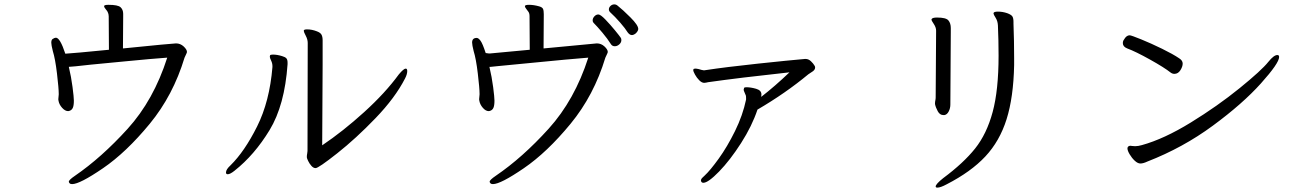

<svg xmlns="http://www.w3.org/2000/svg" viewBox="-20 -779 5960 876"><path d="M471 -725Q469 -729 462 -737.5Q455 -746 455 -750V-752Q457 -757 475 -757Q518 -757 530 -746Q542 -735 542 -716V-702L541 -558Q769 -581 783 -581Q803 -581 818 -567Q833 -553 833 -542Q833 -539 829 -531Q825 -524 822 -516Q770 -344 663 -214Q556 -84 450 -11.5Q344 61 309 61Q301 61 297.5 57Q294 53 294 50Q294 42 322 23Q443 -60 562 -191Q681 -322 743 -516Q673 -511 550 -499Q427 -487 394 -484Q306 -474 294 -474Q305 -428 311 -381.5Q317 -335 317 -320Q317 -297 312 -286.5Q307 -276 296 -273L291 -272Q277 -272 263.5 -287Q250 -302 247 -319L246 -326Q246 -331 247 -337Q248 -343 248 -348V-351Q248 -376 240 -443.5Q232 -511 221 -546Q214 -574 214 -584Q214 -597 220 -601Q229 -607 235 -607Q254 -607 278 -534Q315 -536 477 -552L476 -705Q476 -715 471 -725Z M1383 -90Q1384 -281 1384 -583Q1384 -599 1375 -616Q1366 -633 1366 -638V-639Q1366 -645 1381 -645Q1403 -645 1426 -636Q1442 -630 1447 -620.5Q1452 -611 1452 -595V-574V-486L1450 -116Q1545 -180 1641.5 -267.5Q1738 -355 1800 -440Q1822 -466 1831 -466Q1838 -466 1838 -455Q1838 -440 1828 -421Q1783 -333 1693.5 -240Q1604 -147 1518.5 -79.5Q1433 -12 1420 -12Q1410 -12 1401 -22Q1392 -32 1386 -44.5Q1380 -57 1380 -61V-65Q1380 -71 1381.5 -78Q1383 -85 1383 -90ZM1050 0Q1030 16 1019 16Q1011 16 1011 8Q1011 -6 1032 -25Q1096 -88 1153 -202Q1210 -316 1223 -473V-477Q1223 -490 1217 -502.5Q1211 -515 1211 -520Q1211 -524 1212 -526Q1213 -530 1225 -530Q1244 -530 1267 -523Q1281 -519 1286.5 -513Q1292 -507 1292 -493V-486Q1279 -299 1210 -185.5Q1141 -72 1050 0Z M2391 -725Q2387 -731 2381 -738.5Q2375 -746 2375 -750V-752Q2377 -757 2394 -757Q2415 -757 2440 -750Q2454 -746 2457.5 -738.5Q2461 -731 2461 -714L2460 -558L2703 -581Q2723 -581 2738 -567Q2753 -553 2753 -542Q2753 -539 2749 -531Q2745 -524 2742 -516Q2690 -344 2583 -214Q2476 -84 2370 -11.5Q2264 61 2229 61Q2221 61 2217.5 57Q2214 53 2214 50Q2214 42 2242 23Q2364 -60 2483 -191.5Q2602 -323 2664 -516Q2575 -509 2424 -494Q2273 -479 2248 -477L2219 -474H2213Q2224 -428 2230 -381.5Q2236 -335 2236 -320Q2236 -297 2231 -286.5Q2226 -276 2215 -273L2210 -272Q2196 -272 2183 -287Q2170 -302 2167 -319L2166 -326Q2166 -331 2167 -337Q2168 -343 2168 -348V-351Q2168 -376 2160 -443.5Q2152 -511 2141 -546Q2134 -574 2134 -585Q2134 -606 2155 -606Q2163 -606 2172.5 -593Q2182 -580 2196 -537Q2206 -535 2211 -535H2215L2397 -552L2396 -705Q2396 -718 2391 -725ZM2785 -568Q2773 -568 2767 -578Q2752 -602 2728.5 -630Q2705 -658 2688 -675Q2684 -679 2684 -686Q2684 -696 2692 -704.5Q2700 -713 2710 -713Q2720 -713 2742.5 -689.5Q2765 -666 2785.5 -641Q2806 -616 2812 -607Q2815 -603 2815 -596Q2815 -585 2805.5 -576.5Q2796 -568 2785 -568ZM2764 -723Q2758 -729 2758 -736Q2758 -745 2765.5 -752Q2773 -759 2783 -759Q2791 -759 2798 -753Q2821 -735 2856.5 -699.5Q2892 -664 2892 -647Q2892 -638 2881 -627Q2871 -619 2863 -619Q2853 -619 2844 -631Q2833 -649 2809.5 -676Q2786 -703 2764 -723Z M3696 -480Q3699 -476 3699 -471Q3699 -459 3683 -450Q3673 -444 3668 -440Q3563 -353 3436 -279Q3411 -204 3361 -126Q3311 -48 3261 3.5Q3211 55 3189 55Q3183 55 3180 51Q3178 47 3178 45Q3178 38 3185.5 31Q3193 24 3195 22Q3220 -1 3259 -55Q3298 -109 3333.5 -181Q3369 -253 3384 -325V-330Q3384 -339 3383 -343Q3380 -351 3376.5 -358.5Q3373 -366 3373 -370L3375 -378Q3377 -381 3385 -381Q3405 -381 3429.5 -374Q3454 -367 3454 -348Q3454 -341 3453 -337Q3515 -385 3582 -449Q3351 -424 3211 -404Q3206 -403 3201.5 -402Q3197 -401 3193 -401Q3182 -401 3170.5 -412.5Q3159 -424 3151 -438.5Q3143 -453 3143 -459Q3143 -464 3146 -465Q3148 -466 3152 -466Q3158 -466 3167 -464Q3176 -462 3181 -460Q3189 -458 3192 -458L3199 -459Q3291 -473 3436.5 -488.5Q3582 -504 3652 -510H3656Q3669 -510 3680 -499.5Q3691 -489 3696 -480Z M4246 -304V-308Q4246 -314 4247.5 -321Q4249 -328 4249 -334L4251 -639Q4251 -654 4240.5 -669.5Q4230 -685 4230 -689V-691Q4233 -699 4255 -699Q4296 -699 4307 -686Q4318 -673 4318 -651V-633L4316 -302Q4316 -285 4308.5 -270.5Q4301 -256 4289 -254H4284Q4268 -254 4258.5 -271.5Q4249 -289 4246 -304ZM4299 62Q4271 77 4257 77Q4249 77 4249 72Q4249 61 4283 34Q4376 -35 4429 -101.5Q4482 -168 4509 -268Q4536 -368 4536 -525Q4536 -594 4533 -663Q4532 -683 4522.5 -698Q4513 -713 4513 -717V-719Q4514 -726 4533 -726Q4554 -726 4575 -719Q4594 -712 4599 -704Q4604 -696 4604 -679V-671Q4607 -593 4607 -513V-482Q4604 -335 4572.5 -235Q4541 -135 4475.5 -65Q4410 5 4299 62Z M5134 -618Q5141 -618 5186.5 -599.5Q5232 -581 5282 -556.5Q5332 -532 5360 -513Q5376 -503 5376 -489Q5376 -475 5365.5 -458.5Q5355 -442 5338 -442Q5329 -442 5321 -448Q5292 -471 5226.5 -507.5Q5161 -544 5123 -558Q5103 -566 5103 -582Q5103 -592 5108 -598Q5119 -618 5134 -618ZM5183 -33Q5171 -33 5157.5 -45.5Q5144 -58 5134 -75Q5124 -92 5124 -102Q5124 -108 5128 -111Q5133 -114 5137 -114Q5140 -114 5145 -113Q5150 -112 5159 -112Q5173 -112 5190 -117Q5291 -145 5413 -220Q5535 -295 5635.5 -376.5Q5736 -458 5767 -497Q5792 -528 5808 -528Q5816 -528 5816 -519Q5816 -491 5733 -398.5Q5650 -306 5513.5 -205.5Q5377 -105 5215 -42Q5196 -33 5183 -33Z"/></svg>

Font: Fusion Kai T
Style: Regular
Weight: 400
Designer: Fontworks Inc.
Version: Version 24.134;May 13, 2024